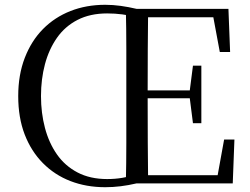

<svg xmlns="http://www.w3.org/2000/svg" viewBox="-20 -765 1041 801"><path d="M151 -364Q151 -294 167.5 -231.5Q184 -169 217.5 -121Q251 -73 303.5 -45.5Q356 -18 427 -18Q460 -18 489.5 -23Q519 -28 550 -39V0Q516 8 483.5 12Q451 16 419 16Q340 16 274 -9.5Q208 -35 159 -84.5Q110 -134 83 -204Q56 -274 56 -364Q56 -453 83.5 -524Q111 -595 159.5 -644Q208 -693 274 -719Q340 -745 419 -745Q451 -745 483.5 -740.5Q516 -736 550 -728V-690Q520 -701 490 -705Q460 -709 427 -709Q356 -709 303.5 -682Q251 -655 217.5 -607Q184 -559 167.5 -497Q151 -435 151 -364ZM505 0Q507 -84 507 -168Q507 -252 507 -337V-391Q507 -476 507 -560.5Q507 -645 505 -728H598Q597 -645 596.5 -559.5Q596 -474 596 -380V-358Q596 -257 596.5 -170.5Q597 -84 598 0ZM785 -251 771 -361V-382L785 -491H820V-251ZM552 -355V-388H792V-355ZM897 -548 870 -693H552V-728H933L940 -548ZM915 -183H958L951 0H552V-34H888Z"/></svg>

Font: Noto Serif KR ExtraLight
Style: Regular
Weight: 400
Version: Version 2.002-H1;hotconv 1.1.0;makeotfexe 2.6.0